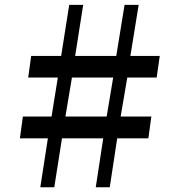

<svg xmlns="http://www.w3.org/2000/svg" viewBox="-20 -790 758 810"><path d="M182 -206.5H64L76.5 -298.5H197.5L224 -463H99L111.5 -554H238L272 -769.5H331L297 -554H470.5L505.5 -769.5H565L530 -554H654L641 -463H517L489 -298.5H618.5L606 -206.5H474.5L443 0H384L415.5 -206.5H241.5L209 0H150ZM430 -298.5 457.5 -463H283.5L256 -298.5Z"/></svg>

Font: Merriweather
Style: Bold
Weight: 700
Designer: Eben Sorkin
Foundry: Eben Sorkin
Version: Version 2.100; ttfautohint (v1.7.19-72a1) -l 8 -r 50 -G 200 